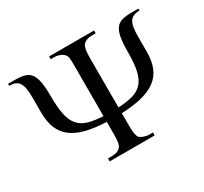

<svg xmlns="http://www.w3.org/2000/svg" viewBox="-136 -855 1115 1049"><g transform="rotate(-30 421.0 -331.0)"><path d="M278.8 0V-18.6H302.7Q323.2 -18.6 337.4 -24.2Q351.6 -29.8 361.3 -42.5Q373 -56.2 373 -117.7V-194.8Q298.3 -197.8 244.6 -211.4Q190.9 -225.1 156 -252Q121.1 -278.8 104.5 -319.8Q87.9 -360.8 87.9 -418.5V-512.7Q87.9 -545.4 84.2 -568.1Q80.6 -590.8 71.8 -605Q63 -619.1 47.9 -625.7Q32.7 -632.3 9.8 -632.3V-644.5H53.7Q87.9 -644.5 111.6 -638.4Q135.3 -632.3 150.1 -613.8Q165 -595.2 171.6 -560.1Q178.2 -524.9 178.2 -467.3Q178.2 -398.4 187.5 -353.8Q196.8 -309.1 219.2 -282.7Q241.7 -256.3 279.3 -245.1Q316.9 -233.9 373 -231.4V-545.4Q373 -562.5 372.8 -574.5Q372.6 -586.4 371.6 -595Q370.6 -603.5 368.4 -609.4Q366.2 -615.2 362.3 -619.6Q353 -631.3 336.4 -637.9Q319.8 -644.5 302.7 -644.5H278.8V-662.1H562.5V-644.5H538.6Q499.5 -644.5 480 -620.6Q474.6 -612.3 471.2 -593.8Q467.8 -575.2 467.8 -545.4V-231.4Q523.9 -233.9 561.8 -245.1Q599.6 -256.3 622.1 -282.7Q644.5 -309.1 654.1 -353.5Q663.6 -397.9 663.6 -467.3Q663.6 -524.9 670.2 -560.1Q676.8 -595.2 691.7 -613.8Q706.5 -632.3 730.2 -638.4Q753.9 -644.5 788.1 -644.5H832V-632.3Q809.1 -632.3 793.9 -625.7Q778.8 -619.1 770 -605Q761.2 -590.8 757.6 -568.1Q753.9 -545.4 753.9 -512.7V-418.5Q753.9 -360.4 737.3 -319.3Q720.7 -278.3 685.5 -251.7Q650.4 -225.1 596.4 -211.4Q542.5 -197.8 467.8 -194.8V-117.7Q467.8 -85.4 470.7 -67.9Q473.6 -50.3 479 -41.5Q481.4 -37.6 487.8 -33.4Q494.1 -29.3 502.4 -26.1Q510.7 -22.9 520.3 -20.8Q529.8 -18.6 538.6 -18.6H562.5V0Z"/></g></svg>

Font: Doulos SIL
Style: Regular
Weight: 400
Designer: Walt Agee, Victor Gaultney, Peter Martin, Debbi Hosken
Foundry: SIL International
Version: Version 4.110; 2011; Maintenance release